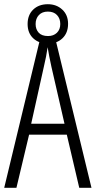

<svg xmlns="http://www.w3.org/2000/svg" viewBox="-20 -891 454 911"><path d="M356 0 297 -252H118L58 0H0L172 -714H241L414 0ZM224 -574Q218 -600 214 -622Q210 -644 206 -667Q200 -624 188 -574L128 -304H286ZM208 -684Q165 -684 138 -709Q111 -734 111 -777Q111 -820 137.5 -845.5Q164 -871 207 -871Q248 -871 275.5 -845.5Q303 -820 303 -778Q303 -735 276.5 -709.5Q250 -684 208 -684ZM208 -720Q234 -720 250 -735.5Q266 -751 266 -777Q266 -803 250.5 -819.5Q235 -836 207 -836Q180 -836 164.5 -819.5Q149 -803 149 -777Q149 -752 163.5 -736Q178 -720 208 -720Z"/></svg>

Font: Noto Sans Myanmar ExtraCondensed Light
Style: Regular
Weight: 300
Width: 2
Designer: Monotype Design Team
Foundry: Monotype Imaging Inc.
Version: Version 2.107; ttfautohint (v1.8.4.7-5d5b)